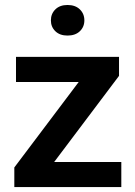

<svg xmlns="http://www.w3.org/2000/svg" viewBox="-20 -759 546 779"><path d="M472.2 -101.6V0H38.1V-79.6L299.3 -426.3H44.9V-528.3H462.9V-451.2L199.7 -101.6ZM186.5 -676.3Q186.5 -703.1 204.6 -720.9Q222.7 -738.8 253.9 -738.8Q285.6 -738.8 304 -720.9Q322.3 -703.1 322.3 -676.3Q322.3 -649.9 304 -632.3Q285.6 -614.7 253.9 -614.7Q222.7 -614.7 204.6 -632.3Q186.5 -649.9 186.5 -676.3Z"/></svg>

Font: Vazirmatn UI FD SemiBold
Style: Regular
Weight: 600
Designer: Saber Rastikerdar
Foundry: Saber Rastikerdar
Version: Version 33.003